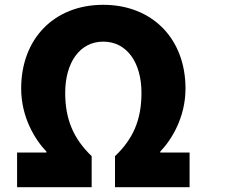

<svg xmlns="http://www.w3.org/2000/svg" viewBox="-20 -738 1040 798"><path d="M51 -104V40H361V-89C286 -161 251 -241 251 -352C251 -477 311 -565 409 -565C508 -565 568 -477 568 -352C568 -241 534 -161 458 -89V40H768V-104H646V-108C693 -157 751 -250 751 -370C751 -577 613 -718 409 -718C205 -718 68 -577 68 -370C68 -250 126 -157 173 -108V-104Z"/></svg>

Font: コーポレート・ロゴ ver3 Bold
Style: Regular
Weight: 700
Designer: [KANA_main] LOGOTYPE.JP [Source Han Sans] Ryoko NISHIZUKA 西塚涼子 (kana, bopomofo & ideographs); Paul D. Hunt (Latin, Greek
Version: Version 12.001;FEAKit 1.0